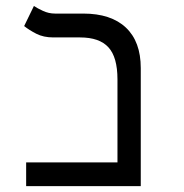

<svg xmlns="http://www.w3.org/2000/svg" viewBox="-20 -632 626 652"><path d="M68.8 0V-80.6H378.9V-362.3Q378.9 -438 348.1 -471.4Q317.4 -504.9 252 -504.9H161.1Q127.9 -504.9 103.5 -517.3Q79.1 -529.8 62 -543.5L95.2 -611.8Q106.4 -604 126 -595Q145.5 -585.9 167 -585.9H262.7Q356.9 -585.9 407.5 -538.3Q458 -490.7 458 -400.9V0Z"/></svg>

Font: Cascadia Code PL SemiLight
Style: Regular
Weight: 350
Monospace: yes
Designer: Aaron Bell
Foundry: Saja Typeworks
Version: Version 2404.023; ttfautohint (v1.8.4)